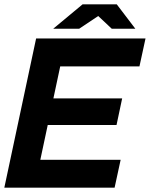

<svg xmlns="http://www.w3.org/2000/svg" viewBox="-27 -868 693 888"><path d="M-7 0 140 -690H279L132 0ZM55 0 83 -129H531L503 0ZM117 -290 143 -413H538L512 -290ZM175 -561 202 -690H646L618 -561ZM219 -735 355 -848H476L456 -813L339 -735ZM490 -735 407 -813 392 -848H513L599 -735Z"/></svg>

Font: Radio Canada Big SemiBold
Style: Italic
Weight: 600
Italic angle: -12°
Designer: Étienne Aubert Bonn
Foundry: Coppers and Brasses
Version: Version 1.001